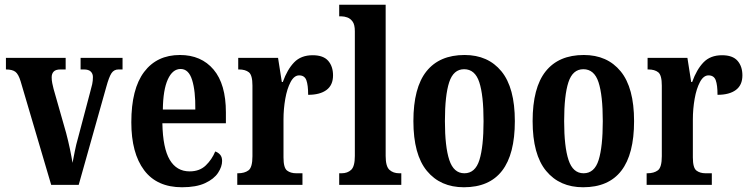

<svg xmlns="http://www.w3.org/2000/svg" viewBox="-20 -780 3164 810"><path d="M67 -437Q58 -467 45 -477Q32 -487 5 -487V-536H257V-487H235Q215 -487 206.5 -478Q198 -469 198 -454Q198 -441 200.5 -429Q203 -417 206 -405L259 -219Q268 -185 275 -151.5Q282 -118 286 -93Q290 -113 295.5 -141.5Q301 -170 310 -201L360 -390Q366 -411 369 -425Q372 -439 372 -455Q372 -469 363 -478Q354 -487 334 -487H320V-536H497V-487H480Q461 -487 450.5 -471.5Q440 -456 428 -412L312 0H196Z M748 10Q642 10 588 -62Q534 -134 534 -264Q534 -405 588 -476.5Q642 -548 739 -548Q829 -548 881 -486.5Q933 -425 933 -306V-260H665Q667 -155 696 -106Q725 -57 780 -57Q822 -57 848 -82Q874 -107 888 -141Q900 -137 908.5 -127.5Q917 -118 917 -101Q917 -77 900 -51Q883 -25 845.5 -7.5Q808 10 748 10ZM804 -318Q805 -396 790.5 -442.5Q776 -489 742 -489Q708 -489 688 -445Q668 -401 667 -318Z M981 0V-49H984Q1012 -49 1028.5 -61.5Q1045 -74 1045 -121V-419Q1045 -463 1030 -475Q1015 -487 988 -487H985V-536H1153L1169 -434H1173Q1192 -487 1221 -517Q1250 -547 1299 -547Q1344 -547 1364.5 -523.5Q1385 -500 1385 -462Q1385 -421 1357.5 -400.5Q1330 -380 1280 -380Q1280 -421 1272.5 -441.5Q1265 -462 1242 -462Q1221 -462 1206 -434Q1191 -406 1183.5 -363Q1176 -320 1176 -276V-116Q1176 -72 1191 -60.5Q1206 -49 1230 -49H1256V0Z M1411 0V-49H1421Q1446 -49 1461.5 -63.5Q1477 -78 1477 -122V-648Q1477 -676 1467.5 -689Q1458 -702 1445 -706.5Q1432 -711 1421 -711H1411V-760H1607V-122Q1607 -78 1623 -63.5Q1639 -49 1664 -49H1673V0Z M1937 10Q1838 10 1781 -59Q1724 -128 1724 -269Q1724 -410 1779 -479Q1834 -548 1940 -548Q2039 -548 2095.5 -479Q2152 -410 2152 -269Q2152 10 1937 10ZM1939 -49Q1985 -49 2002.5 -105Q2020 -161 2020 -269Q2020 -378 2002 -433Q1984 -488 1938 -488Q1893 -488 1875 -433Q1857 -378 1857 -269Q1857 -161 1875.5 -105Q1894 -49 1939 -49Z M2440 10Q2341 10 2284 -59Q2227 -128 2227 -269Q2227 -410 2282 -479Q2337 -548 2443 -548Q2542 -548 2598.5 -479Q2655 -410 2655 -269Q2655 10 2440 10ZM2442 -49Q2488 -49 2505.5 -105Q2523 -161 2523 -269Q2523 -378 2505 -433Q2487 -488 2441 -488Q2396 -488 2378 -433Q2360 -378 2360 -269Q2360 -161 2378.5 -105Q2397 -49 2442 -49Z M2708 0V-49H2711Q2739 -49 2755.5 -61.5Q2772 -74 2772 -121V-419Q2772 -463 2757 -475Q2742 -487 2715 -487H2712V-536H2880L2896 -434H2900Q2919 -487 2948 -517Q2977 -547 3026 -547Q3071 -547 3091.5 -523.5Q3112 -500 3112 -462Q3112 -421 3084.5 -400.5Q3057 -380 3007 -380Q3007 -421 2999.5 -441.5Q2992 -462 2969 -462Q2948 -462 2933 -434Q2918 -406 2910.5 -363Q2903 -320 2903 -276V-116Q2903 -72 2918 -60.5Q2933 -49 2957 -49H2983V0Z"/></svg>

Font: Noto Serif Armenian ExtraCondensed
Style: Bold
Weight: 700
Width: 2
Designer: Monotype Design Team
Foundry: Monotype Imaging Inc.
Version: Version 2.008; ttfautohint (v1.8.4.7-5d5b)